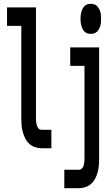

<svg xmlns="http://www.w3.org/2000/svg" viewBox="-20 -779 590 1009"><path d="M250 0H198Q180 0 163 -6Q146 -12 133.5 -23.5Q121 -35 113 -51Q105 -67 100 -84.5Q95 -102 93.5 -119.5Q92 -137 92 -155V-643H17V-740H169V-155Q169 -149 169.5 -143Q170 -137 171 -131Q172 -125 174 -119Q176 -113 179 -108Q182 -103 187 -100Q192 -97 198 -97H250ZM457 -601Q448 -601 439.5 -603.5Q431 -606 424.5 -612.5Q418 -619 414 -627Q410 -635 407.5 -644Q405 -653 404 -662Q403 -671 403 -680Q403 -689 404 -698Q405 -707 407.5 -716Q410 -725 414 -733Q418 -741 424.5 -747.5Q431 -754 439.5 -756.5Q448 -759 457 -759Q466 -759 474.5 -756.5Q483 -754 489.5 -747.5Q496 -741 500.5 -733Q505 -725 507.5 -716Q510 -707 510.5 -698Q511 -689 511 -680Q511 -671 510.5 -662Q510 -653 507.5 -644Q505 -635 500.5 -627Q496 -619 489.5 -612.5Q483 -606 474.5 -603.5Q466 -601 457 -601ZM318 210V113H395Q401 113 406 110Q411 107 414.5 102Q418 97 419.5 91Q421 85 422 79Q423 73 423.5 67Q424 61 424 55V-433H349V-530H501V55Q501 73 499.5 90.5Q498 108 493.5 125.5Q489 143 480.5 159Q472 175 459.5 186.5Q447 198 430 204Q413 210 395 210Z"/></svg>

Font: Lode
Style: Bold
Weight: 700
Monospace: yes
Designer: Belleve Invis
Foundry: Belleve Invis
Version: Version 29.2.0; ttfautohint (v1.8.3)